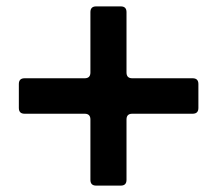

<svg xmlns="http://www.w3.org/2000/svg" viewBox="-20 -638 680 601"><path d="M281 -57Q263 -57 263 -75V-264Q263 -282 245 -282H57Q39 -282 39 -300V-375Q39 -393 57 -393H245Q263 -393 263 -411V-600Q263 -618 281 -618H358Q376 -618 376 -600V-411Q376 -393 394 -393H583Q601 -393 601 -375V-300Q601 -282 583 -282H394Q376 -282 376 -264V-75Q376 -57 358 -57Z"/></svg>

Font: Open Sauce Two ExtraBold
Style: Regular
Weight: 800
Designer: Alfredo Marco Pradil
Foundry: Creative Sauce Fz LLC
Version: Version 1.477